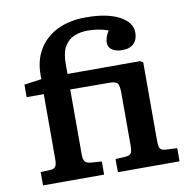

<svg xmlns="http://www.w3.org/2000/svg" viewBox="-85 -866 939 950"><g transform="rotate(-10 384.5 -391.0)"><path d="M55 0V-67L104 -69Q122 -70 129.5 -80Q137 -90 137 -117V-444H51V-507L138 -519V-541Q138 -614 170.5 -668Q203 -722 263.5 -752Q324 -782 407 -782Q514 -782 575 -749.5Q636 -717 636 -666Q636 -631 616.5 -611Q597 -591 558 -591Q528 -591 508 -603.5Q488 -616 488 -640Q488 -652 492.5 -666.5Q497 -681 508 -699Q458 -716 406 -716Q367 -716 336.5 -703Q306 -690 288 -659Q270 -628 270 -573V-522H634L649 -514V-117Q649 -95 654 -83Q659 -71 681 -69L741 -66V0H431V-66L484 -69Q504 -71 510 -81.5Q516 -92 516 -119V-382Q516 -417 508 -430Q500 -443 468 -443L270 -444V-118Q270 -92 278 -82Q286 -72 307 -70L362 -66V0Z"/></g></svg>

Font: Literata 7pt SemiBold
Style: Regular
Weight: 600
Designer: Latin by Veronika Burian and Jose Scaglione. Greek by Irene Vlachou. Cyrillic by Vera Evstafieva.
Foundry: TypeTogether
Version: Version 3.002